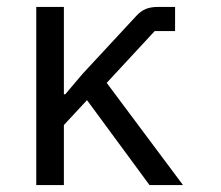

<svg xmlns="http://www.w3.org/2000/svg" viewBox="-20 -536 640 556"><path d="M85 0V-516H165V-263H169L219 -322L372 -487Q387 -504 402 -510Q417 -516 438 -516H487V-446H428L289 -296L510 0H413L232 -246L165 -174V0Z"/></svg>

Font: Lilex
Style: Regular
Weight: 400
Monospace: yes
Designer: Mike Abbink, Paul van der Laan, Pieter van Rosmalen, Mikhael Khrustik
Foundry: Mikhael Khrustik
Version: Version 2.510